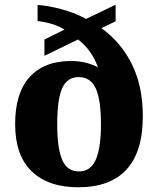

<svg xmlns="http://www.w3.org/2000/svg" viewBox="-20 -782 668 812"><path d="M44 -257Q44 -389 105.5 -456.5Q167 -524 281 -524Q316 -524 346 -516Q376 -508 394 -497Q369 -570 310 -615L168 -546V-615L253 -657Q207 -685 139 -693V-761Q185 -758 242 -742.5Q299 -727 344 -702L469 -762V-692L409 -663Q493 -602 538.5 -509Q584 -416 584 -291Q584 -140 515 -65Q446 10 311 10Q184 10 114 -57.5Q44 -125 44 -257ZM407 -256Q407 -360 385 -408Q363 -456 313 -456Q264 -456 243 -409Q222 -362 222 -256Q222 -155 243 -106Q264 -57 314 -57Q363 -57 385 -106.5Q407 -156 407 -256Z"/></svg>

Font: Noto Serif ExtraBold
Style: Regular
Weight: 800
Designer: Monotype Design Team
Foundry: Monotype Imaging Inc.
Version: Version 1.001